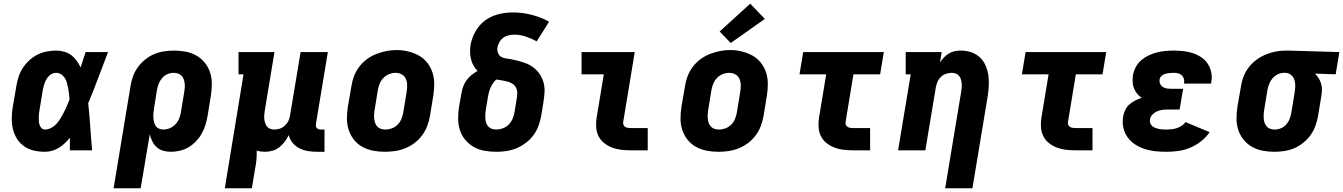

<svg xmlns="http://www.w3.org/2000/svg" viewBox="-20 -811 7247 1036"><path d="M223 8Q193 8 163.5 1.5Q134 -5 110.5 -21.5Q87 -38 71.5 -62.5Q56 -87 49.5 -115.5Q43 -144 43.5 -174.5Q44 -205 49 -235L68 -345Q72 -371 80 -396Q88 -421 102.5 -443.5Q117 -466 137.5 -485Q158 -504 182 -516Q206 -528 231.5 -533Q257 -538 283 -538Q305 -538 326.5 -532Q348 -526 364.5 -513.5Q381 -501 393.5 -483.5Q406 -466 415 -447Q422 -468 428.5 -488.5Q435 -509 442 -530H563Q536 -461 510.5 -392Q485 -323 456 -254Q463 -191 467 -127.5Q471 -64 477 0H357Q357 -17 357 -34Q357 -51 357 -68Q344 -52 329.5 -38Q315 -24 297.5 -13.5Q280 -3 261 2.5Q242 8 223 8ZM223 -112Q236 -112 249 -117.5Q262 -123 273 -132Q284 -141 292.5 -152Q301 -163 308 -175Q315 -187 321.5 -199Q328 -211 334 -223.5Q340 -236 345 -249Q350 -262 355 -274Q354 -289 352.5 -304Q351 -319 348 -333.5Q345 -348 341.5 -362.5Q338 -377 330.5 -389Q323 -401 310.5 -409.5Q298 -418 283 -418Q267 -418 253.5 -408.5Q240 -399 231.5 -385Q223 -371 218.5 -356Q214 -341 211 -326L193 -216Q191 -205 190 -195Q189 -185 189 -174.5Q189 -164 190 -154Q191 -144 194.5 -134.5Q198 -125 205.5 -118.5Q213 -112 223 -112Z M593 205 684 -345Q688 -372 697.5 -398.5Q707 -425 723.5 -448Q740 -471 763 -489.5Q786 -508 812 -519Q838 -530 865.5 -534Q893 -538 920 -538Q952 -538 983 -532Q1014 -526 1040 -511Q1066 -496 1085 -472.5Q1104 -449 1113.5 -420Q1123 -391 1123 -359Q1123 -327 1118 -295L1100 -185Q1096 -161 1088.5 -137Q1081 -113 1068.5 -90.5Q1056 -68 1038 -49Q1020 -30 998 -17Q976 -4 951.5 2Q927 8 903 8Q881 8 861 2.5Q841 -3 826 -16.5Q811 -30 802 -48Q793 -66 788 -86L739 205ZM861 -112Q878 -112 895.5 -119Q913 -126 926 -139.5Q939 -153 946 -170Q953 -187 956 -204L974 -314Q976 -326 977 -338Q978 -350 976.5 -361.5Q975 -373 971 -384Q967 -395 959 -403Q951 -411 940 -414.5Q929 -418 917 -418Q900 -418 883.5 -411Q867 -404 855 -390Q843 -376 836.5 -359.5Q830 -343 827 -326L812 -232Q810 -219 808.5 -206Q807 -193 807.5 -180.5Q808 -168 810.5 -155.5Q813 -143 819 -133Q825 -123 836.5 -117.5Q848 -112 861 -112Z M1193 205 1294 -410H1267V-530H1461L1409 -216Q1407 -204 1406 -192.5Q1405 -181 1406 -169.5Q1407 -158 1410.5 -147.5Q1414 -137 1420.5 -128.5Q1427 -120 1437.5 -116Q1448 -112 1460 -112Q1475 -112 1490 -117Q1505 -122 1517 -133Q1529 -144 1536 -158.5Q1543 -173 1545 -188L1602 -530H1749L1685 -144Q1684 -137 1684.5 -131Q1685 -125 1689 -120.5Q1693 -116 1699 -114Q1705 -112 1711 -112H1731V8H1691Q1666 8 1641.5 4Q1617 0 1595.5 -11Q1574 -22 1559 -40Q1544 -58 1538 -82Q1529 -63 1516 -46Q1503 -29 1486.5 -16Q1470 -3 1449.5 2.5Q1429 8 1410 8Q1398 8 1387 6.5Q1376 5 1365 2Q1366 27 1363.5 52.5Q1361 78 1356 102L1339 205Z M2056 8Q2024 8 1993 2Q1962 -4 1935.5 -18.5Q1909 -33 1890 -57Q1871 -81 1861.5 -110Q1852 -139 1852 -171Q1852 -203 1857 -235L1876 -345Q1880 -373 1890 -399.5Q1900 -426 1917.5 -449.5Q1935 -473 1959 -491Q1983 -509 2010 -519.5Q2037 -530 2064.5 -535.5Q2092 -541 2120 -541Q2152 -541 2182.5 -533.5Q2213 -526 2239.5 -511.5Q2266 -497 2285 -473Q2304 -449 2313.5 -420Q2323 -391 2323 -359Q2323 -327 2318 -295L2300 -185Q2295 -157 2285 -130.5Q2275 -104 2257.5 -80.5Q2240 -57 2216 -39Q2192 -21 2165.5 -10.5Q2139 0 2111 4Q2083 8 2056 8ZM2059 -112Q2077 -112 2094.5 -118.5Q2112 -125 2125.5 -138.5Q2139 -152 2146 -169.5Q2153 -187 2156 -204L2174 -314Q2177 -333 2177 -351Q2177 -369 2170 -385Q2163 -401 2148 -409.5Q2133 -418 2114 -418Q2097 -418 2079.5 -411Q2062 -404 2049 -390.5Q2036 -377 2029 -360Q2022 -343 2019 -326L2001 -216Q1999 -204 1998.5 -191.5Q1998 -179 1999.5 -167.5Q2001 -156 2005 -145.5Q2009 -135 2017 -127Q2025 -119 2036 -115.5Q2047 -112 2059 -112Z M2658 8Q2625 8 2594 2.5Q2563 -3 2536.5 -18Q2510 -33 2490.5 -56.5Q2471 -80 2461.5 -109.5Q2452 -139 2452 -171Q2452 -203 2457 -235L2470 -309Q2473 -327 2479.5 -344.5Q2486 -362 2497.5 -378Q2509 -394 2524.5 -406.5Q2540 -419 2557 -428Q2544 -441 2535 -457Q2526 -473 2521.5 -491.5Q2517 -510 2516.5 -529Q2516 -548 2519 -568Q2523 -593 2533.5 -617.5Q2544 -642 2560 -663.5Q2576 -685 2598 -701Q2620 -717 2645 -726.5Q2670 -736 2695.5 -740Q2721 -744 2746 -744Q2799 -744 2849 -731Q2899 -718 2943 -694L2876 -588Q2848 -603 2818 -613.5Q2788 -624 2755 -624Q2740 -624 2724.5 -620.5Q2709 -617 2696 -607.5Q2683 -598 2675 -584Q2667 -570 2664 -555Q2662 -541 2666.5 -527Q2671 -513 2682.5 -505.5Q2694 -498 2708.5 -496Q2723 -494 2737 -491.5Q2751 -489 2765 -485.5Q2779 -482 2792.5 -478Q2806 -474 2819 -469Q2832 -464 2843.5 -457Q2855 -450 2865.5 -441Q2876 -432 2884.5 -421.5Q2893 -411 2899.5 -399Q2906 -387 2910.5 -373.5Q2915 -360 2917 -346Q2919 -332 2918.5 -317.5Q2918 -303 2916 -288Q2914 -273 2912 -258L2900 -185Q2895 -157 2885 -130.5Q2875 -104 2858 -81Q2841 -58 2817 -40Q2793 -22 2766.5 -11Q2740 0 2712.5 4Q2685 8 2658 8ZM2658 -112Q2675 -112 2693 -118.5Q2711 -125 2724.5 -138.5Q2738 -152 2745.5 -169.5Q2753 -187 2756 -204L2768 -278Q2771 -294 2771 -309.5Q2771 -325 2764.5 -338Q2758 -351 2745.5 -359Q2733 -367 2718 -371Q2703 -375 2688 -377.5Q2673 -380 2658 -382Q2648 -374 2640.5 -362.5Q2633 -351 2627.5 -339Q2622 -327 2618.5 -314.5Q2615 -302 2613 -289L2601 -216Q2599 -204 2598.5 -192Q2598 -180 2599 -168.5Q2600 -157 2604 -146Q2608 -135 2616 -127Q2624 -119 2635 -115.5Q2646 -112 2658 -112Z M3382 0Q3356 0 3330.5 -3Q3305 -6 3282 -15Q3259 -24 3240 -39Q3221 -54 3210 -75.5Q3199 -97 3197 -123Q3195 -149 3199 -174L3238 -410H3118V-530H3405L3343 -155Q3341 -147 3343.5 -139.5Q3346 -132 3352 -127.5Q3358 -123 3366 -121.5Q3374 -120 3382 -120H3475V0Z M3856 8Q3824 8 3793 2Q3762 -4 3735.5 -18.5Q3709 -33 3690 -57Q3671 -81 3661.5 -110Q3652 -139 3652 -171Q3652 -203 3657 -235L3676 -345Q3680 -373 3690 -399.5Q3700 -426 3717.5 -449.5Q3735 -473 3759 -491Q3783 -509 3810 -519.5Q3837 -530 3864.5 -535.5Q3892 -541 3920 -541Q3952 -541 3982.5 -533.5Q4013 -526 4039.5 -511.5Q4066 -497 4085 -473Q4104 -449 4113.5 -420Q4123 -391 4123 -359Q4123 -327 4118 -295L4100 -185Q4095 -157 4085 -130.5Q4075 -104 4057.5 -80.5Q4040 -57 4016 -39Q3992 -21 3965.5 -10.5Q3939 0 3911 4Q3883 8 3856 8ZM3859 -112Q3877 -112 3894.5 -118.5Q3912 -125 3925.5 -138.5Q3939 -152 3946 -169.5Q3953 -187 3956 -204L3974 -314Q3977 -333 3977 -351Q3977 -369 3970 -385Q3963 -401 3948 -409.5Q3933 -418 3914 -418Q3897 -418 3879.5 -411Q3862 -404 3849 -390.5Q3836 -377 3829 -360Q3822 -343 3819 -326L3801 -216Q3799 -204 3798.5 -191.5Q3798 -179 3799.5 -167.5Q3801 -156 3805 -145.5Q3809 -135 3817 -127Q3825 -119 3836 -115.5Q3847 -112 3859 -112ZM3923 -579 3863 -641 4028 -791 4107 -709Z M4582 0Q4556 0 4530.5 -3Q4505 -6 4482 -15Q4459 -24 4440 -39Q4421 -54 4410 -75.5Q4399 -97 4397 -123Q4395 -149 4399 -174L4438 -410H4294L4314 -530H4749L4729 -410H4585L4543 -155Q4541 -147 4543.5 -139.5Q4546 -132 4552 -127.5Q4558 -123 4566 -121.5Q4574 -120 4582 -120H4675V0Z M5080 205 5166 -314Q5168 -326 5169 -337.5Q5170 -349 5169 -360.5Q5168 -372 5165 -382.5Q5162 -393 5155 -401.5Q5148 -410 5137.5 -414Q5127 -418 5115 -418Q5100 -418 5085 -413Q5070 -408 5058 -397Q5046 -386 5039.5 -371.5Q5033 -357 5030 -342L4973 0H4826L4894 -410H4867V-530H5061L5052 -474Q5062 -489 5074 -501.5Q5086 -514 5101 -523Q5116 -532 5132.5 -535Q5149 -538 5165 -538Q5194 -538 5220.5 -529Q5247 -520 5266.5 -502Q5286 -484 5297 -459.5Q5308 -435 5312.5 -408Q5317 -381 5315.5 -352Q5314 -323 5310 -295L5227 205Z M5782 0Q5756 0 5730.5 -3Q5705 -6 5682 -15Q5659 -24 5640 -39Q5621 -54 5610 -75.5Q5599 -97 5597 -123Q5595 -149 5599 -174L5638 -410H5494L5514 -530H5949L5929 -410H5785L5743 -155Q5741 -147 5743.5 -139.5Q5746 -132 5752 -127.5Q5758 -123 5766 -121.5Q5774 -120 5782 -120H5875V0Z M6275 8Q6244 8 6214 5Q6184 2 6156.5 -7Q6129 -16 6105 -31.5Q6081 -47 6064.5 -70Q6048 -93 6041.5 -122Q6035 -151 6040 -181Q6043 -199 6051 -216.5Q6059 -234 6073.5 -247Q6088 -260 6105 -268.5Q6122 -277 6140 -283Q6126 -293 6115.5 -306Q6105 -319 6098.5 -335Q6092 -351 6091.5 -369Q6091 -387 6093 -405Q6097 -427 6108.5 -449Q6120 -471 6138.5 -486.5Q6157 -502 6179 -512.5Q6201 -523 6223.5 -528.5Q6246 -534 6269 -536Q6292 -538 6315 -538Q6341 -538 6367 -535Q6393 -532 6417 -524Q6441 -516 6462 -502Q6483 -488 6496.5 -467.5Q6510 -447 6515.5 -421.5Q6521 -396 6516 -369Q6516 -367 6515.5 -364.5Q6515 -362 6515 -360H6369Q6369 -361 6369 -361.5Q6369 -362 6369 -363Q6371 -375 6368 -386Q6365 -397 6357 -404.5Q6349 -412 6338 -415Q6327 -418 6315 -418Q6307 -418 6299.5 -417.5Q6292 -417 6284.5 -416Q6277 -415 6269.5 -413Q6262 -411 6255 -407Q6248 -403 6243 -396.5Q6238 -390 6237 -383Q6235 -371 6239.5 -360Q6244 -349 6253.5 -342.5Q6263 -336 6274.5 -334Q6286 -332 6299 -332H6364L6345 -220H6280Q6266 -220 6251.5 -218Q6237 -216 6223 -210Q6209 -204 6198 -192.5Q6187 -181 6185 -166Q6183 -156 6186.5 -146.5Q6190 -137 6197.5 -130.5Q6205 -124 6214.5 -120.5Q6224 -117 6234 -115Q6244 -113 6254 -112.5Q6264 -112 6275 -112Q6288 -112 6302 -113.5Q6316 -115 6329.5 -119.5Q6343 -124 6355.5 -132Q6368 -140 6377 -152L6507 -98Q6488 -70 6460.5 -48.5Q6433 -27 6402 -14Q6371 -1 6338.5 3.5Q6306 8 6275 8Z M6856 8Q6824 8 6792.5 2Q6761 -4 6735 -19Q6709 -34 6690 -57.5Q6671 -81 6661.5 -110Q6652 -139 6652 -171Q6652 -203 6657 -235L6676 -345Q6680 -372 6690 -398Q6700 -424 6717.5 -447Q6735 -470 6758.5 -487.5Q6782 -505 6808 -516Q6834 -527 6861 -532.5Q6888 -538 6915 -538Q6920 -538 6924 -538Q6928 -538 6933 -538L7207 -530L7187 -410L7075 -414Q7086 -403 7094.5 -390Q7103 -377 7108 -361Q7113 -345 7113 -328.5Q7113 -312 7110 -295L7092 -185Q7087 -158 7077.5 -131.5Q7068 -105 7051.5 -82Q7035 -59 7012 -40.5Q6989 -22 6963 -11Q6937 0 6909.5 4Q6882 8 6856 8ZM6858 -112Q6858 -112 6858 -112Q6858 -112 6858 -112Q6875 -112 6892 -119Q6909 -126 6921 -140Q6933 -154 6939 -170.5Q6945 -187 6948 -204L6966 -314Q6969 -331 6969 -348.5Q6969 -366 6964 -381Q6959 -396 6946.5 -406.5Q6934 -417 6917 -418H6913Q6912 -418 6910.5 -418Q6909 -418 6908 -418Q6891 -418 6874.5 -410Q6858 -402 6846.5 -388.5Q6835 -375 6828.5 -358.5Q6822 -342 6819 -326L6801 -216Q6799 -204 6798.5 -192Q6798 -180 6799 -168.5Q6800 -157 6804.5 -146Q6809 -135 6816.5 -127Q6824 -119 6835 -115.5Q6846 -112 6858 -112Z"/></svg>

Font: Iosevka Slab Heavy Extended
Style: Italic
Weight: 900
Width: 7
Italic angle: -9°
Monospace: yes
Designer: Belleve Invis
Foundry: Belleve Invis
Version: Version 11.1.0; ttfautohint (v1.8.3)